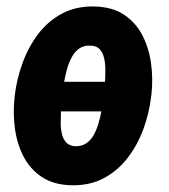

<svg xmlns="http://www.w3.org/2000/svg" viewBox="-20 -558 518 589"><path d="M270.5 -538.1Q325.2 -536.6 361.1 -512.5Q397 -488.3 417 -449.2Q437 -410.2 443.4 -363.3Q449.7 -316.4 444.8 -270.5L443.4 -259.8Q437.5 -210 419.7 -161.6Q401.9 -113.3 371.6 -73.7Q341.3 -34.2 298.1 -11.2Q254.9 11.7 198.2 10.3Q144 8.8 108.2 -15.1Q72.3 -39.1 52.2 -77.9Q32.2 -116.7 25.9 -163.1Q19.5 -209.5 24.4 -255.9L25.4 -265.6Q31.2 -315.4 49.1 -364.5Q66.9 -413.6 96.9 -453.4Q127 -493.2 170.4 -516.4Q213.9 -539.6 270.5 -538.1ZM258.3 -418Q237.8 -419.4 223.4 -409.4Q209 -399.4 200 -382.3Q190.9 -365.2 185.5 -345.7Q180.2 -326.2 176.8 -307.1H302.2Q303.2 -324.2 303.2 -343.3Q303.2 -362.3 299.6 -378.9Q295.9 -395.5 286.4 -406.5Q276.9 -417.5 258.3 -418ZM210.4 -109.4Q230.5 -108.9 244.6 -118.4Q258.8 -127.9 267.6 -144Q276.4 -160.2 282 -179.2Q287.6 -198.2 291 -216.3H167Q166.5 -200.2 166.3 -182.1Q166 -164.1 169.7 -147.9Q173.3 -131.8 182.9 -121.3Q192.4 -110.8 210.4 -109.4Z"/></svg>

Font: Roboto Condensed ExtraBold
Style: Italic
Weight: 800
Italic angle: -12°
Designer: Christian Robertson
Foundry: Google
Version: Version 3.008; 2023